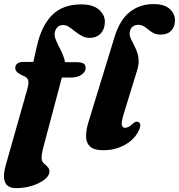

<svg xmlns="http://www.w3.org/2000/svg" viewBox="-33 -740 897 963"><path d="M209 -351 238 -428.5 351.5 -428Q373 -428 384.8 -422Q396.5 -416 396.5 -399.5Q396.5 -386.5 387 -375.2Q377.5 -364 361 -357.5Q344.5 -351 322.5 -351ZM43.5 -399.5Q43.5 -413 53.8 -421.2Q64 -429.5 85 -429.5H134L152.5 -510Q175 -610.5 228.2 -664.2Q281.5 -718 374.5 -718Q433 -718 463 -692Q493 -666 493 -631Q493 -594.5 472 -572.2Q451 -550 416.5 -550Q395.5 -550 377.5 -559.8Q359.5 -569.5 343.8 -582.2Q328 -595 313.2 -604.8Q298.5 -614.5 283.5 -614.5Q267 -614.5 256.5 -604.8Q246 -595 242 -578.5Q238.5 -561 247.2 -539.8Q256 -518.5 268.5 -495Q281 -471.5 288.8 -447Q296.5 -422.5 290 -399L183 4Q179 19 177.2 30.8Q175.5 42.5 175.5 51Q175.5 67.5 185.2 77.5Q195 87.5 205 96.5Q215 105.5 215 120Q215 141 190.8 160.2Q166.5 179.5 128.5 191.5Q90.5 203.5 48.5 203.5Q4.5 203.5 -7.8 173.5Q-20 143.5 -3.5 86L103.5 -291Q113 -324 107.8 -339Q102.5 -354 79.5 -361.5Q57 -372.5 50.2 -381.2Q43.5 -390 43.5 -399.5ZM736.5 -719.5Q791.5 -719.5 818 -695.5Q844.5 -671.5 844.5 -638Q844.5 -606 826 -586.2Q807.5 -566.5 773 -566.5Q751.5 -566.5 737.2 -574Q723 -581.5 711.5 -591.2Q700 -601 688 -608.2Q676 -615.5 659.5 -615.5Q647 -615.5 637.5 -610Q628 -604.5 623 -595Q618 -585.5 617 -573Q617 -559.5 623.5 -545.2Q630 -531 638.5 -515Q647 -499 654 -480.5Q661 -462 662.2 -439Q663.5 -416 655 -388L586.5 -165.5Q575 -127 578.2 -113Q581.5 -99 594 -99Q602.5 -99 612 -103.8Q621.5 -108.5 632 -119Q641.5 -127.5 648.2 -129.2Q655 -131 661.5 -128Q669.5 -124 670.5 -112.8Q671.5 -101.5 662.5 -84Q649 -55.5 622.8 -33.5Q596.5 -11.5 561.5 1Q526.5 13.5 485 13.5Q440.5 13.5 420.2 -3.8Q400 -21 398.8 -53.2Q397.5 -85.5 411.5 -130.5L542 -556Q568.5 -641.5 618.8 -680.5Q669 -719.5 736.5 -719.5Z"/></svg>

Font: Fraunces
Style: Bold Italic
Weight: 700
Italic angle: -16°
Version: Version 1.000;[b76b70a41]